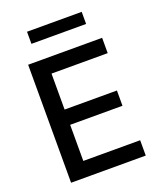

<svg xmlns="http://www.w3.org/2000/svg" viewBox="-163 -1010 929 1112"><g transform="rotate(-20 301.5 -454.5)"><path d="M79.9 -727.3H535.9V-632.8H189.6V-411.2H512.1V-317.1H189.6V-94.5H540.1V0H79.9ZM476.2 -909.1V-834.5H139.2V-909.1Z"/></g></svg>

Font: Inter P Medium
Style: Regular
Weight: 500
Designer: Rasmus Andersson
Foundry: rsms
Version: Version 3.018;git-588b23468